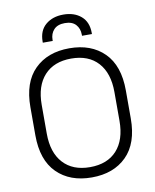

<svg xmlns="http://www.w3.org/2000/svg" viewBox="-98 -978 862 1066"><g transform="rotate(-10 333.0 -445.0)"><path d="M333 14Q210 14 137 -58.5Q64 -131 64 -271V-429Q64 -569 137 -641.5Q210 -714 333 -714Q456 -714 529 -641.5Q602 -569 602 -429V-271Q602 -131 529 -58.5Q456 14 333 14ZM333 -44Q431 -44 484.5 -103Q538 -162 538 -269V-431Q538 -538 484.5 -597Q431 -656 333 -656Q236 -656 182 -597Q128 -538 128 -431V-269Q128 -162 182 -103Q236 -44 333 -44ZM194 -770V-776Q194 -838 233 -871Q272 -904 333 -904Q394 -904 432.5 -871Q471 -838 471 -776V-770H415V-776Q415 -811 394.5 -833.5Q374 -856 333 -856Q292 -856 271 -833.5Q250 -811 250 -776V-770Z"/></g></svg>

Font: Space Grotesk Light Light
Style: Regular
Weight: 300
Version: Version 2.000